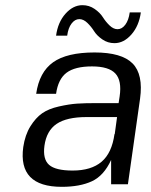

<svg xmlns="http://www.w3.org/2000/svg" viewBox="-20 -713 585 743"><path d="M219 10Q49 10 70 -144Q77 -191 97.5 -224Q118 -257 143 -274.5Q168 -292 208 -301Q248 -310 278 -312Q308 -314 354 -314H439L443 -340Q452 -401 426.5 -428.5Q401 -456 336 -456Q270 -456 237.5 -431.5Q205 -407 197 -350H120Q132 -434 185.5 -472Q239 -510 346 -510Q451 -510 493 -467.5Q535 -425 522 -331L475 0H410V-94Q382 -33 335.5 -11.5Q289 10 219 10ZM423 -194H424L433 -260H315Q238 -260 199 -233.5Q160 -207 152 -149Q145 -97 170 -75Q195 -53 261 -53Q333 -53 373 -87Q413 -121 423 -194ZM197 -575Q204 -627 233.5 -660Q263 -693 299 -693Q325 -693 346 -678.5Q367 -664 378 -646.5Q389 -629 404 -614.5Q419 -600 435 -600Q452 -600 465 -617.5Q478 -635 482 -665H525Q518 -613 488.5 -579.5Q459 -546 423 -546Q397 -546 376 -560.5Q355 -575 344 -592.5Q333 -610 318 -624.5Q303 -639 287 -639Q270 -639 257 -622Q244 -605 240 -575Z"/></svg>

Font: Fivo Sans Modern
Style: Italic
Weight: 400
Designer: Alexander Slobzheninov
Foundry: Alexander Slobzheninov
Version: 1.0